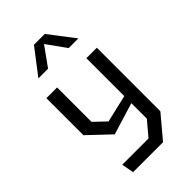

<svg xmlns="http://www.w3.org/2000/svg" viewBox="-293 -906 1206 1206"><g transform="rotate(-45 310.0 -303.0)"><path d="M121.3 118.8H354.7L435.2 23.5V-137.7V-158.8V-513.7H528V50.8L402.5 200H136.3ZM80 -184.7V-513.7H175.2V-208.2L252.8 -134.3L487.7 -189V-130.2L222.8 -49.5ZM261.8 -806.2H358.2L487.5 -637.2H401.5L295 -785.8H325L218.5 -637.2H132.5Z"/></g></svg>

Font: Monaspace Krypton Var ExLight
Style: Regular
Weight: 200
Designer: Riley Cran and the Lettermatic Team
Version: Version 1.200 (Monaspace Krypton Var)